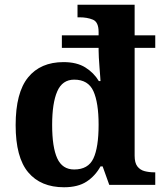

<svg xmlns="http://www.w3.org/2000/svg" viewBox="-20 -780 689 810"><path d="M250 10Q152 10 99 -53Q46 -116 46 -252Q46 -389 98.5 -453.5Q151 -518 248 -518Q304 -518 340 -495.5Q376 -473 397 -438H404Q404 -438 403 -454Q402 -470 400 -493Q398 -516 397 -537Q396 -558 396 -568V-578H241V-631H396V-645Q396 -687 372 -697Q348 -707 315 -707H307V-760H548V-631H635V-578H548V-123Q548 -93 559.5 -78Q571 -63 590 -58Q609 -53 631 -53H635V0H441L413 -78H404Q382 -38 345.5 -14Q309 10 250 10ZM293 -65Q352 -65 374 -111.5Q396 -158 396 -254Q396 -347 374 -395.5Q352 -444 293 -444Q243 -444 221.5 -394.5Q200 -345 200 -253Q200 -159 221.5 -112Q243 -65 293 -65Z"/></svg>

Font: Noto Naskh Arabic
Style: Bold
Weight: 700
Designer: Monotype Design Team, David Williams, Mohamad Dakak and Nizar Qandah
Foundry: Monotype Imaging Inc.
Version: Version 2.016